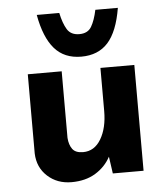

<svg xmlns="http://www.w3.org/2000/svg" viewBox="-51 -723 686 790"><g transform="rotate(-5 292.0 -328.0)"><path d="M213 21Q154 21 114 -15.5Q74 -52 72 -110V-437H212V-162Q214 -133 227 -115.5Q240 -98 271 -98Q318 -98 345 -143.5Q372 -189 372 -259V-437H512V0H385L375 -70Q353 -29 312 -4Q271 21 213 21ZM298 -490Q228 -490 187.5 -536.5Q147 -583 130 -677H223Q232 -634 247.5 -608.5Q263 -583 298 -583Q333 -583 348 -608.5Q363 -634 372 -677H465Q449 -580 408.5 -535Q368 -490 298 -490Z"/></g></svg>

Font: Synthetic
Style: Bold
Weight: 700
Designer: Santiago Orozco
Foundry: Typemade
Version: Version 2.000; ttfautohint (v1.8.4.7-5d5b)